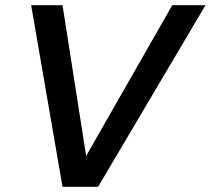

<svg xmlns="http://www.w3.org/2000/svg" viewBox="-20 -720 812 740"><path d="M221 0 100 -700H221L312 -119L644 -700H772L358 0Z"/></svg>

Font: Red Hat Text Medium
Style: Italic
Weight: 500
Italic angle: -12°
Designer: Pentagram / MCKL
Foundry: Pentagram / MCKL
Version: Version 1.003; Red Hat Text Medium Italic